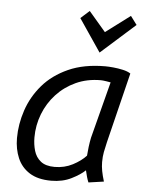

<svg xmlns="http://www.w3.org/2000/svg" viewBox="-55 -819 670 875"><g transform="rotate(5 280.0 -381.0)"><path d="M212 12Q151 12 113 -12Q75 -36 57.5 -77Q40 -118 40 -168Q40 -232 61.5 -296Q83 -360 128 -412.5Q173 -465 244 -497Q315 -529 413 -529Q427 -529 449 -527Q471 -525 493.5 -520Q516 -515 529 -506L450 -185Q444 -160 440 -139Q436 -118 436 -93Q436 -73 440 -52Q444 -31 452 -5L382 5Q377 -7 373.5 -19.5Q370 -32 366 -49Q344 -28 304 -8Q264 12 212 12ZM222 -52Q267 -52 304.5 -71.5Q342 -91 365 -116Q366 -133 369 -156.5Q372 -180 376 -199L443 -458Q439 -459 422.5 -461.5Q406 -464 398 -464Q335 -464 284 -440.5Q233 -417 196 -377Q159 -337 139 -285.5Q119 -234 119 -178Q119 -146 127.5 -117Q136 -88 158.5 -70Q181 -52 222 -52ZM381 -589 280 -738 320 -774 397 -684 509 -768 538 -729Z"/></g></svg>

Font: Ubuntu Sans Mono
Style: Italic
Weight: 400
Italic angle: -13.5°
Monospace: yes
Designer: Dalton Maag Ltd
Foundry: Dalton Maag Ltd
Version: Version 1.006